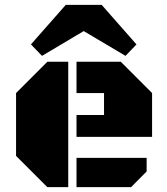

<svg xmlns="http://www.w3.org/2000/svg" viewBox="-20 -774 690 794"><path d="M175.8 0 46.4 -129.4V-389.2L175.8 -518.6H262.2V0ZM296.4 -208V-298.3H410.2V-389.2H296.4V-518.6H479.5L608.9 -389.2V-208ZM296.4 0V-121.1H586.4V-64.9L522 0ZM153.8 -543 107.9 -590.3 252 -753.9H400.4L544.4 -590.3L499 -543L326.2 -645.5Z"/></svg>

Font: Black Ops One
Style: Regular
Weight: 400
Designer: James Grieshaber, Eben Sorkin
Foundry: Sorkin Type Co.
Version: Version 1.004; ttfautohint (v1.8.4.7-5d5b)